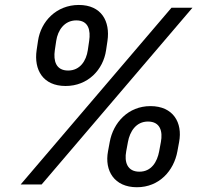

<svg xmlns="http://www.w3.org/2000/svg" viewBox="-20 -759 856 790"><path d="M431.5 -174.7 424.4 -136.4C409.4 -56.5 450.3 11.4 543.3 11.4C635.3 11.4 695.3 -56.5 709.9 -136.4L717 -174.7C731.9 -254.6 692.5 -322.4 599.1 -322.4C507.5 -322.4 446 -254.6 431.5 -174.7ZM65 0H151.3L772 -727.3H685.7ZM130.7 -552.6C119 -471.9 156.6 -405.2 250 -405.2C341.6 -405.2 404.8 -471.9 416.5 -552.6L422.2 -590.9C433.9 -671.2 397.7 -738.6 304.3 -738.6C212.4 -738.6 148.1 -671.2 136.4 -590.9ZM205.6 -552.6 211.3 -590.9C217.7 -634.2 244.7 -675.1 294 -675.1C344.5 -675.1 353.3 -634.2 346.9 -590.9L341.3 -552.6C334.9 -508.9 309.3 -468.8 260.3 -468.8C209.9 -468.8 199.2 -508.9 205.6 -552.6ZM499.3 -136.4 506.4 -174.7C514.2 -218 539.8 -258.9 588.8 -258.9C639.6 -258.9 650.2 -218 642 -174.7L634.9 -136.4C626.8 -93 603 -52.6 553.6 -52.6C503.2 -52.6 491.1 -93 499.3 -136.4Z"/></svg>

Font: Margiela Sans Text
Style: Italic
Weight: 400
Italic angle: -9.39999°
Designer: Stefan Endress, Andreas Faust
Version: Version 1.100;FEAKit 1.0